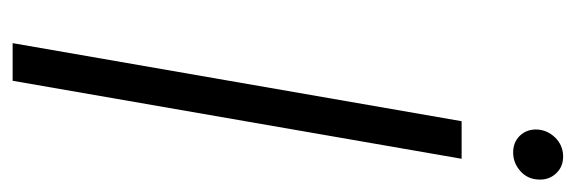

<svg xmlns="http://www.w3.org/2000/svg" viewBox="-324 -588 912 304"><g transform="rotate(90 132.0 -436.0)"><path d="M107.9 0H48.3L171.9 -710.9H231.4ZM185.1 -831.5Q186.5 -847.7 198.2 -859.4Q210 -871.1 226.6 -871.6Q243.7 -872.1 254.6 -860.4Q265.6 -848.6 264.2 -831.5Q263.2 -814.9 251 -804Q238.8 -793 222.7 -792.5Q205.6 -792 194.8 -803.2Q184.1 -814.5 185.1 -831.5Z"/></g></svg>

Font: RobotoInd Light
Style: Italic
Weight: 300
Italic angle: -12°
Designer: Google
Version: Version 2.001151; 2014